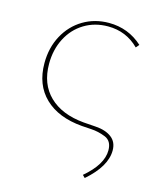

<svg xmlns="http://www.w3.org/2000/svg" viewBox="-96 -479 617 744"><g transform="rotate(15 213.0 -107.5)"><path d="M304 185Q375 125 375 68Q375 30 346.5 18.5Q318 7 289 5.5Q260 4 251 3Q155 -5 101.5 -56.5Q48 -108 48 -195Q48 -257 74.5 -306Q101 -355 147 -382.5Q193 -410 250 -410Q328 -410 385 -358L374 -345Q323 -396 250 -396Q197 -396 155 -370.5Q113 -345 89.5 -299.5Q66 -254 66 -197Q66 -116 115.5 -68Q165 -20 254 -12Q263 -11 303 -8.5Q343 -6 367 12Q391 30 391 64Q391 128 314 195Z"/></g></svg>

Font: Ysabeau Thin
Style: Regular
Weight: 200
Designer: Christian Thalmann (Catharsis Fonts)
Version: Version 0.003